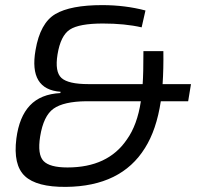

<svg xmlns="http://www.w3.org/2000/svg" viewBox="-20 -720 795 751"><path d="M716 -324H609Q592 -212 547 -141Q454 9 238 11Q123 12 77 -31.5Q31 -75 44 -178Q55 -263 97 -307.5Q139 -352 216 -356L217 -361Q92 -370 119 -524Q137 -630 196.5 -665Q256 -700 380 -700Q469 -700 549 -679L534 -613Q469 -628 382 -628Q290 -628 253.5 -604.5Q217 -581 205 -507Q194 -439 220.5 -415Q247 -391 326 -391H538Q541 -431 541 -520H619Q620 -451 616 -391H727ZM531 -324H317Q229 -323 189.5 -295Q150 -267 137 -186Q126 -116 150 -90.5Q174 -65 244 -65Q402 -65 476 -174Q517 -231 531 -324Z"/></svg>

Font: Exo 2.0
Style: Italic
Weight: 400
Italic angle: -8°
Designer: Natanael Gama
Version: Version 1.001;PS 001.001;hotconv 1.0.70;makeotf.lib2.5.58329